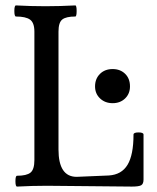

<svg xmlns="http://www.w3.org/2000/svg" viewBox="-20 -686 581 709"><path d="M43 3Q37 3 37 -17Q37 -37 43 -37Q78 -37 92.5 -48.5Q107 -60 107 -95V-569Q107 -602 91 -613.5Q75 -625 39 -625Q33 -625 33 -645.5Q33 -666 39 -666Q93 -663 148 -663Q201 -663 258 -666Q263 -666 263 -645.5Q263 -625 258 -625Q224 -625 210 -614Q196 -603 196 -569V-134Q196 -33 263 -33L382 -38Q429 -41 451 -77.5Q473 -114 473 -189Q473 -197 491.5 -197Q510 -197 510 -189V-23Q510 -7 501.5 -2Q493 3 467 3Q415 3 310.5 1.5Q206 0 153 0Q98 0 43 3ZM331 -367Q331 -395 349 -413Q367 -431 396 -431Q424 -431 442 -413.5Q460 -396 460 -367Q460 -340 442 -322.5Q424 -305 396 -305Q368 -305 349.5 -322.5Q331 -340 331 -367Z"/></svg>

Font: Junicode Cond Medium
Style: Regular
Weight: 500
Width: 3
Designer: Peter S. Baker
Version: Version 2.201